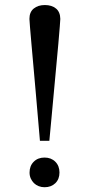

<svg xmlns="http://www.w3.org/2000/svg" viewBox="-20 -747 363 777"><path d="M224.1 -670.4Q224.1 -666 221.9 -638.7Q219.7 -611.3 216.1 -569.8Q212.4 -528.3 207.5 -476.6Q202.6 -424.8 197.8 -371.6Q192.9 -318.4 188.2 -267.6Q183.6 -216.8 179.7 -177.2H141.6Q138.2 -216.8 133.8 -267.6Q129.4 -318.4 124.8 -371.6Q120.1 -424.8 115.5 -476.6Q110.8 -528.3 107.2 -569.8Q103.5 -611.3 101.3 -638.7Q99.1 -666 99.1 -670.4Q99.1 -698.2 116.5 -712.4Q133.8 -726.6 161.6 -726.6Q189.5 -726.6 206.5 -712.6Q223.6 -698.7 224.1 -670.4ZM220.7 -48.8Q220.7 -22 203.9 -5.6Q187 10.7 160.2 10.7Q147.5 10.7 136.5 6.3Q125.5 2 117.4 -5.9Q109.4 -13.7 104.5 -24.7Q99.6 -35.6 99.6 -48.8Q99.6 -75.7 116.5 -92.5Q133.3 -109.4 160.2 -109.4Q187 -109.4 203.9 -92.5Q220.7 -75.7 220.7 -48.8Z"/></svg>

Font: Arian AMU Serif
Style: Regular
Weight: 400
Designer: Ruben Hakobyan (Tarumian)
Foundry: Ruben Hakobyan (Tarumian)
Version: Version 1.002